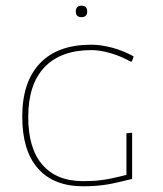

<svg xmlns="http://www.w3.org/2000/svg" viewBox="-20 -651 572 674"><path d="M300.8 -494.1Q334 -494.1 374.5 -483.4Q412.6 -473.1 449.2 -453.1L442.9 -435.1H438Q402.3 -454.6 368.2 -464.4Q331.5 -475.1 300.8 -475.1Q193.4 -475.1 136.2 -415Q79.1 -355 79.1 -240.2Q79.1 -130.4 128.4 -73.2Q178.2 -15.1 272 -15.1Q285.6 -15.1 308.1 -16.1Q319.3 -16.6 341.8 -19.5Q356.9 -21.5 378.9 -26.4Q386.2 -27.8 401.9 -31.7Q417.5 -35.6 423.8 -37.1V-183.1L443.8 -185.1V-22.9Q435.1 -20.5 395 -11.2Q369.6 -5.4 353.5 -2.9Q334 0 314 1.5Q293.9 2.9 272 2.9Q168 2.9 112.8 -60.1Q58.1 -122.6 58.1 -241.2Q58.1 -363.8 120.6 -429.2Q182.6 -494.1 300.8 -494.1ZM246.1 -610.8Q246.1 -630.9 266.1 -630.9Q286.1 -630.9 286.1 -610.8Q286.1 -590.8 266.1 -590.8Q246.1 -590.8 246.1 -610.8Z"/></svg>

Font: Datalegreya
Style: Gradient
Weight: 400
Designer: Figs Lab
Foundry: Figs Lab
Version: Version 1.002;PS 001.002;hotconv 1.0.70;makeotf.lib2.5.58329